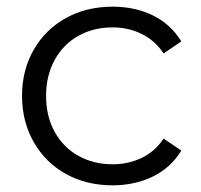

<svg xmlns="http://www.w3.org/2000/svg" viewBox="-20 -550 603 575"><path d="M46 -263Q46 -340 81 -401Q116 -462 177.5 -496Q239 -530 317 -530Q385 -530 438.5 -503.5Q492 -477 523 -426L470 -390Q444 -429 404 -448.5Q364 -468 317 -468Q260 -468 214.5 -442.5Q169 -417 143.5 -370Q118 -323 118 -263Q118 -202 143.5 -155.5Q169 -109 214.5 -83.5Q260 -58 317 -58Q364 -58 404 -77Q444 -96 470 -135L523 -99Q492 -48 438 -21.5Q384 5 317 5Q239 5 177.5 -29Q116 -63 81 -124.5Q46 -186 46 -263Z"/></svg>

Font: Idrija
Style: Regular
Weight: 400
Designer: Julieta Ulanovsky
Foundry: Julieta Ulanovsky
Version: Version 7.200